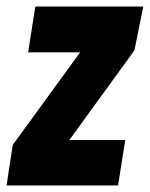

<svg xmlns="http://www.w3.org/2000/svg" viewBox="-41 -567 458 587"><path d="M-21 0 -2 -124 204 -407H45L67 -547H397L370 -413L171 -139H342L320 0Z"/></svg>

Font: Georama Condensed ExtraBold
Style: Italic
Weight: 800
Width: 3
Italic angle: -9°
Designer: Jean-Baptiste Levee
Foundry: Production Type
Version: Version 1.000